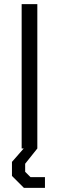

<svg xmlns="http://www.w3.org/2000/svg" viewBox="-20 -720 286 931"><path d="M85 -700H161V0H85ZM38 133V65L95 0H161L102 74V113L128 139H198V191H96Z"/></svg>

Font: Chakra Petch
Style: Regular
Weight: 400
Designer: Katatrad Aksorn Co.,Ltd.
Foundry: Cadson Demak Co.,Ltd.
Version: Version 1.000; ttfautohint (v1.6)